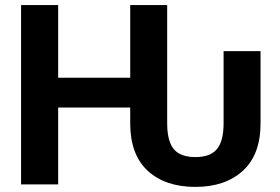

<svg xmlns="http://www.w3.org/2000/svg" viewBox="-20 -731 1109 761"><path d="M536.1 -422.9V-304.7H168.5V-422.9ZM210.5 -710.9V0H63.5V-710.9ZM642.6 -710.9V-244.1H496.1V-710.9ZM866.2 -528.3H1012.7V-242.2Q1012.7 -118.2 942.6 -54.2Q872.6 9.8 754.4 9.8Q634.8 9.8 565.4 -54.2Q496.1 -118.2 496.1 -242.2V-275.9H642.6V-242.2Q642.6 -195.3 654.1 -165.8Q665.5 -136.2 690.2 -122.3Q714.8 -108.4 754.4 -108.4Q813.5 -108.4 839.8 -140.1Q866.2 -171.9 866.2 -242.2Z"/></svg>

Font: RobotoDEMO
Style: Regular
Weight: 400
Designer: Christian Robertson
Foundry: Google
Version: Version 2.136